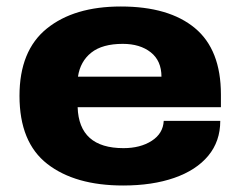

<svg xmlns="http://www.w3.org/2000/svg" viewBox="-20 -559 740 591"><path d="M359 12Q211 12 125.5 -54.5Q40 -121 40 -264Q40 -403 124 -471Q208 -539 352 -539Q500 -539 580 -472.5Q660 -406 660 -268V-229H219Q223 -103 360 -103Q412 -103 447 -125.5Q482 -148 484 -187H658Q658 -124 621 -79.5Q584 -35 516.5 -11.5Q449 12 359 12ZM220 -323H477Q477 -372 444 -398Q411 -424 358 -424Q295 -424 261 -397Q227 -370 220 -323Z"/></svg>

Font: Archivo SemiExpanded ExtraBold
Style: Regular
Weight: 800
Width: 6
Designer: Hector Gatti
Foundry: Omnibus-Type
Version: Version 2.001; ttfautohint (v1.8.3)